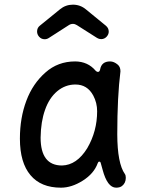

<svg xmlns="http://www.w3.org/2000/svg" viewBox="-20 -810 640 844"><path d="M252.5 -82.5Q317.5 -84 363.5 -158.5Q407 -233 407 -321Q407 -358 390 -390Q364 -438.5 311.5 -438.5Q267 -438.5 231.5 -409Q196 -379 178 -327Q159.5 -275.5 158.5 -205Q158.5 -82.5 252.5 -82.5ZM490.5 15Q452 15 431 -64L422.5 -94.5Q421 -99.5 416 -99.5Q412 -99.5 409.5 -92.5Q393 -47 344 -16Q295 15 248 15Q160 15 114 -40Q67.5 -95 67.5 -200.5Q67.5 -292 96 -367.5Q124 -442.5 180 -491.5Q234.5 -540 310.5 -540Q366.5 -539.5 400.5 -499Q405 -494 411 -494Q417.5 -494 420 -504Q426 -540 464 -540Q481 -540 498 -525.5Q509.5 -515.5 509.5 -496.5Q502.5 -441 499 -371.8Q495.5 -302.5 495.5 -219Q496 -91.5 529 -45Q533 -39.5 533 -28.5Q533 -5.5 516.5 7.5Q507 15 490.5 15ZM176.5 -637.5Q161.5 -637.5 151.5 -649Q143 -659 143 -671.5Q143 -687.5 155 -697L243.5 -769Q268.5 -789.5 300.5 -789.5Q333 -789.5 358 -768.5L446 -696.5Q458 -686 458 -671Q458 -659.5 449.5 -649.5Q439.5 -638 424.5 -638Q415 -638 407 -643L318 -699.5Q309.5 -705 300.5 -705Q291 -705 282.5 -699.5L194.5 -643Q186 -637.5 176.5 -637.5Z"/></svg>

Font: Maple Mono SC NF
Style: Regular
Weight: 400
Designer: subframe7536
Version: Version 4.2; ttfautohint (v1.8.4.7-5d5b-dirty);Nerd Fonts 6.